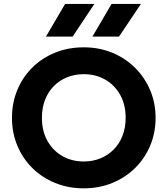

<svg xmlns="http://www.w3.org/2000/svg" viewBox="-20 -960 868 994"><path d="M413.5 15Q333.5 15 265.5 -12.8Q197.5 -40.5 147.5 -90Q97.5 -139.5 69.8 -206Q42 -272.5 42 -350Q42 -428 69.8 -494.5Q97.5 -561 147.5 -610.5Q197.5 -660 265.5 -687.5Q333.5 -715 413.5 -715Q493.5 -715 561.2 -687Q629 -659 679.2 -609Q729.5 -559 757.5 -492.8Q785.5 -426.5 785.5 -350Q785.5 -272.5 757.5 -206Q729.5 -139.5 679.2 -90Q629 -40.5 561.2 -12.8Q493.5 15 413.5 15ZM413.5 -124Q460 -124 499.5 -140Q539 -156 568.5 -185.8Q598 -215.5 614.2 -257Q630.5 -298.5 630.5 -350Q630.5 -418.5 602 -469.2Q573.5 -520 524.5 -548Q475.5 -576 413.5 -576Q367.5 -576 327.8 -560Q288 -544 258.8 -514.5Q229.5 -485 213.2 -443.2Q197 -401.5 197 -350Q197 -281.5 225.5 -230.8Q254 -180 303 -152Q352 -124 413.5 -124ZM458.5 -770.5 557.5 -939.5H709.5L596 -770.5ZM218 -770.5 317 -939.5H468.5L356 -770.5Z"/></svg>

Font: Geologica Cursive SemiBold
Style: Regular
Weight: 600
Designer: Sindre Bremnes, Frode Helland
Foundry: Monokrom Skriftforlag AS
Version: Version 1.010;gftools[0.9.28]